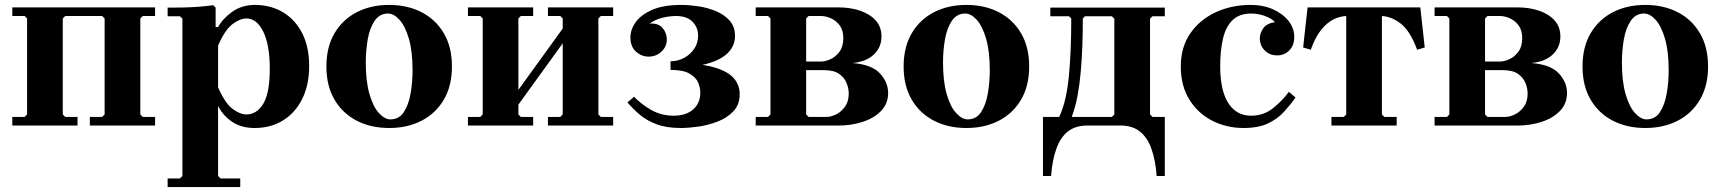

<svg xmlns="http://www.w3.org/2000/svg" viewBox="-20 -510 6994 780"><path d="M560 -445 550 -435V-45L560 -35H610V0H345V-35H395L405 -45V-435L395 -445H245L235 -435V-45L245 -35H295V0H30V-35H80L90 -45V-435L80 -445H30V-480H610V-445Z M1015 -490Q1080 -490 1130 -460Q1180 -430 1208 -374.5Q1236 -319 1236 -242Q1236 -165 1208 -108.5Q1180 -52 1130 -21Q1080 10 1015 10Q960 10 922.5 -15.5Q885 -41 866 -80V205L876 215H956V250H661V215H711L721 205V-434L711 -444H661V-479Q687 -479 720 -479.5Q753 -480 786.5 -482.5Q820 -485 846 -489L856 -479V-400H866Q885 -435 924 -462.5Q963 -490 1015 -490ZM981 -45Q1023 -45 1049.5 -88.5Q1076 -132 1076 -230Q1076 -328 1049.5 -381.5Q1023 -435 981 -435Q955 -435 924.5 -412Q894 -389 866 -325V-155Q894 -91 924.5 -68Q955 -45 981 -45Z M1561 -490Q1635 -490 1692.5 -460.5Q1750 -431 1783 -375Q1816 -319 1816 -240Q1816 -161 1783 -105Q1750 -49 1692.5 -19.5Q1635 10 1561 10Q1487 10 1429.5 -19.5Q1372 -49 1339 -105Q1306 -161 1306 -240Q1306 -319 1339 -375Q1372 -431 1429.5 -460.5Q1487 -490 1561 -490ZM1566 -25Q1601 -25 1620.5 -54.5Q1640 -84 1648 -130Q1656 -176 1656 -224Q1656 -302 1641 -353Q1626 -404 1603 -429.5Q1580 -455 1556 -455Q1522 -455 1502 -425.5Q1482 -396 1474 -350.5Q1466 -305 1466 -256Q1466 -179 1481 -127.5Q1496 -76 1519.5 -50.5Q1543 -25 1566 -25Z M2086 -45 2096 -35H2146V0H1881V-35H1931L1941 -45V-435L1931 -445H1881V-480H2146V-445H2096L2086 -435ZM2411 -45 2421 -35H2471V0H2206V-35H2256L2266 -45V-435L2256 -445H2206V-480H2471V-445H2421L2411 -435ZM2266 -334 2086 -85V-145L2266 -394Z M2747 -490Q2779 -490 2816.5 -484.5Q2854 -479 2888 -465Q2922 -451 2944 -426.5Q2966 -402 2966 -364Q2966 -324 2937 -295Q2908 -266 2850 -250.5Q2792 -235 2704 -235V-261Q2733 -261 2758.5 -274.5Q2784 -288 2800 -311.5Q2816 -335 2816 -365Q2816 -399 2793 -422Q2770 -445 2726 -445Q2701 -445 2671.5 -438Q2642 -431 2619 -414Q2654 -417 2671.5 -396.5Q2689 -376 2689 -350Q2689 -321 2667.5 -300.5Q2646 -280 2615 -280Q2586 -280 2563.5 -300.5Q2541 -321 2541 -358Q2541 -390 2562.5 -420Q2584 -450 2629.5 -470Q2675 -490 2747 -490ZM2704 -255Q2804 -255 2865.5 -240.5Q2927 -226 2956 -197.5Q2985 -169 2985 -127Q2985 -85 2959.5 -58Q2934 -31 2895 -16Q2856 -1 2816 4.5Q2776 10 2746 10Q2687 10 2646.5 -5.5Q2606 -21 2578 -45Q2550 -69 2529 -94L2556 -117Q2583 -88 2624.5 -64Q2666 -40 2717 -40Q2767 -40 2796 -65.5Q2825 -91 2825 -134Q2825 -153 2816.5 -174Q2808 -195 2782 -210.5Q2756 -226 2704 -226Z M3443 -254Q3521 -248 3554.5 -212Q3588 -176 3588 -132Q3588 -89 3559.5 -59.5Q3531 -30 3485 -15Q3439 0 3387 0H3050V-35H3100L3110 -45V-435L3100 -445H3050V-480H3385Q3435 -480 3474.5 -466.5Q3514 -453 3537.5 -427Q3561 -401 3561 -362Q3561 -318 3530 -288.5Q3499 -259 3443 -254ZM3255 -435V-260H3315Q3333 -260 3354 -269.5Q3375 -279 3390.5 -300Q3406 -321 3406 -355Q3406 -387 3391.5 -406.5Q3377 -426 3356 -435.5Q3335 -445 3315 -445H3265ZM3337 -35Q3356 -35 3377 -45.5Q3398 -56 3413 -77Q3428 -98 3428 -130Q3428 -150 3419.5 -172Q3411 -194 3389.5 -209.5Q3368 -225 3328 -225H3255V-45L3265 -35Z M3906 -490Q3980 -490 4037.5 -460.5Q4095 -431 4128 -375Q4161 -319 4161 -240Q4161 -161 4128 -105Q4095 -49 4037.5 -19.5Q3980 10 3906 10Q3832 10 3774.5 -19.5Q3717 -49 3684 -105Q3651 -161 3651 -240Q3651 -319 3684 -375Q3717 -431 3774.5 -460.5Q3832 -490 3906 -490ZM3911 -25Q3946 -25 3965.5 -54.5Q3985 -84 3993 -130Q4001 -176 4001 -224Q4001 -302 3986 -353Q3971 -404 3948 -429.5Q3925 -455 3901 -455Q3867 -455 3847 -425.5Q3827 -396 3819 -350.5Q3811 -305 3811 -256Q3811 -179 3826 -127.5Q3841 -76 3864.5 -50.5Q3888 -25 3911 -25Z M4712 -444H4662L4652 -434V-45L4662 -35H4712V205H4679Q4674 140 4657.5 94Q4641 48 4610.5 24Q4580 0 4532 0H4397Q4349 0 4318.5 24Q4288 48 4271.5 94Q4255 140 4250 205H4217V-35H4283Q4298 -67 4307.5 -107.5Q4317 -148 4322 -198Q4327 -248 4329.5 -307Q4332 -366 4332 -435L4323 -444H4247V-479H4712ZM4497 -35 4507 -45V-434L4497 -444H4388L4379 -435Q4379 -378 4377 -323.5Q4375 -269 4370.5 -218Q4366 -167 4357.5 -121Q4349 -75 4334 -35Z M5032 10Q4963 10 4905 -19.5Q4847 -49 4812 -105Q4777 -161 4777 -240Q4777 -319 4816 -375Q4855 -431 4919.5 -460.5Q4984 -490 5060 -490Q5112 -490 5152 -472Q5192 -454 5215 -424.5Q5238 -395 5238 -360Q5238 -326 5218 -305.5Q5198 -285 5168 -285Q5138 -285 5118 -305Q5098 -325 5098 -355Q5098 -374 5111.5 -394.5Q5125 -415 5160 -420Q5146 -435 5119 -445Q5092 -455 5063 -455Q5015 -455 4987.5 -428.5Q4960 -402 4948.5 -353.5Q4937 -305 4937 -240Q4937 -176 4951.5 -131.5Q4966 -87 4994 -63.5Q5022 -40 5063 -40Q5113 -40 5151 -70Q5189 -100 5216 -137L5243 -114Q5222 -84 5196 -55.5Q5170 -27 5131 -8.5Q5092 10 5032 10Z M5454 -445Q5427 -445 5400 -432.5Q5373 -420 5348.5 -390.5Q5324 -361 5305 -308L5274 -317L5292 -480H5750L5768 -317L5737 -308Q5709 -385 5669.5 -415Q5630 -445 5588 -445ZM5594 -454V-45L5604 -35H5654V0H5389V-35H5439L5449 -45V-454Z M6201 -254Q6279 -248 6312.5 -212Q6346 -176 6346 -132Q6346 -89 6317.5 -59.5Q6289 -30 6243 -15Q6197 0 6145 0H5808V-35H5858L5868 -45V-435L5858 -445H5808V-480H6143Q6193 -480 6232.5 -466.5Q6272 -453 6295.5 -427Q6319 -401 6319 -362Q6319 -318 6288 -288.5Q6257 -259 6201 -254ZM6013 -435V-260H6073Q6091 -260 6112 -269.5Q6133 -279 6148.5 -300Q6164 -321 6164 -355Q6164 -387 6149.5 -406.5Q6135 -426 6114 -435.5Q6093 -445 6073 -445H6023ZM6095 -35Q6114 -35 6135 -45.5Q6156 -56 6171 -77Q6186 -98 6186 -130Q6186 -150 6177.5 -172Q6169 -194 6147.5 -209.5Q6126 -225 6086 -225H6013V-45L6023 -35Z M6664 -490Q6738 -490 6795.5 -460.5Q6853 -431 6886 -375Q6919 -319 6919 -240Q6919 -161 6886 -105Q6853 -49 6795.5 -19.5Q6738 10 6664 10Q6590 10 6532.5 -19.5Q6475 -49 6442 -105Q6409 -161 6409 -240Q6409 -319 6442 -375Q6475 -431 6532.5 -460.5Q6590 -490 6664 -490ZM6669 -25Q6704 -25 6723.5 -54.5Q6743 -84 6751 -130Q6759 -176 6759 -224Q6759 -302 6744 -353Q6729 -404 6706 -429.5Q6683 -455 6659 -455Q6625 -455 6605 -425.5Q6585 -396 6577 -350.5Q6569 -305 6569 -256Q6569 -179 6584 -127.5Q6599 -76 6622.5 -50.5Q6646 -25 6669 -25Z"/></svg>

Font: Brygada 1918
Style: Bold
Weight: 700
Designer: Mateusz Machalski | Borys Kosmynka | Przemek Hoffer
Foundry: NIEPODLEGLA 2018
Version: Version 3.006